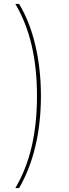

<svg xmlns="http://www.w3.org/2000/svg" viewBox="-20 -762 351 976"><path d="M168 -274Q168 -415 141 -531Q114 -647 58 -742H77Q131 -653 159.5 -532.5Q188 -412 188 -274Q188 -136 159.5 -17Q131 102 77 194H58Q114 99 141 -17Q168 -133 168 -274Z"/></svg>

Font: iiserrat Thin
Style: Regular
Weight: 100
Designer: Akira Ohta
Foundry: Akira Ohta
Version: Version 1.200;Glyphs 3.3.1 (3343)